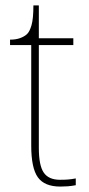

<svg xmlns="http://www.w3.org/2000/svg" viewBox="-20 -677 326 707"><path d="M202 10Q144 10 119.5 -24Q95 -58 95 -141V-511H17V-531Q38 -531 53.5 -536.5Q69 -542 79 -551Q89 -560 96 -584Q103 -608 103 -657H123V-536H250V-511H123V-132Q123 -68 141 -41.5Q159 -15 201 -15Q218 -15 230.5 -16Q243 -17 259 -20V5Q243 8 229.5 9Q216 10 202 10Z"/></svg>

Font: Noto Serif Khmer Thin
Style: Regular
Weight: 250
Version: Version 2.003